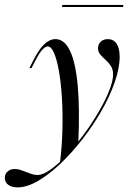

<svg xmlns="http://www.w3.org/2000/svg" viewBox="-100 -589 548 801"><path d="M-26.6 192.7Q-50.8 192.7 -65.3 182.3Q-79.8 171.8 -79.8 153.2Q-79.8 136.3 -68.1 126.2Q-56.5 116.1 -38.7 116.1Q-26.6 116.1 -15.3 119.8Q-4 123.4 8.1 128.2Q20.2 133.1 32.3 137.1Q44.4 141.1 56.5 141.1Q79 141.1 110.9 118.5Q142.7 96 178.2 58.1Q213.7 20.2 248 -26.2Q282.3 -72.6 310.1 -119.8Q337.9 -166.9 354.8 -208.9Q371.8 -250.8 371.8 -279Q371.8 -299.2 362.5 -313.7Q353.2 -328.2 340.7 -339.1Q328.2 -350 318.5 -361.3Q308.9 -372.6 308.9 -387.9Q308.9 -404 320.2 -414.9Q331.5 -425.8 350 -425.8Q373.4 -425.8 386.3 -406.9Q399.2 -387.9 399.2 -352.4Q399.2 -304.8 378.6 -246Q358.1 -187.1 323 -125.8Q287.9 -64.5 243.5 -7.7Q199.2 49.2 151.6 94.4Q104 139.5 58.1 166.1Q12.1 192.7 -26.6 192.7ZM150 91.9Q158.9 19.4 160.5 -51.6Q162.1 -122.6 158.1 -184.7Q154 -246.8 145.6 -294Q137.1 -341.1 125.4 -368.1Q113.7 -395.2 99.2 -395.2Q88.7 -395.2 75.8 -380.6Q62.9 -366.1 46.8 -334.7L31.5 -304.8H22.6L41.9 -342.7Q62.9 -383.9 85.1 -404.8Q107.3 -425.8 131.5 -425.8Q168.5 -425.8 191.9 -377.4Q215.3 -329 224.2 -232.3Q233.1 -135.5 226.6 9.7Q216.9 21.8 205.2 35.1Q193.5 48.4 180.2 62.1Q166.9 75.8 150 91.9ZM158.1 -559.7 160.5 -568.5H415.3L412.9 -559.7Z"/></svg>

Font: Playfair 144pt SemiCondensed
Style: Italic
Weight: 400
Width: 4
Italic angle: -15.6°
Designer: Claus Eggers Sørensen
Foundry: Claus Eggers Sørensen
Version: Version 2.203